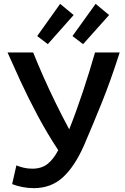

<svg xmlns="http://www.w3.org/2000/svg" viewBox="-20 -965 651 996"><path d="M155 11Q125 11 95 5Q65 -1 43 -10L65 -107Q82 -100 102.5 -95Q123 -90 148 -90Q195 -90 226 -114Q257 -138 282 -186Q224 -274 175 -366Q126 -458 87 -542.5Q48 -627 19 -693H152Q174 -638 203.5 -571Q233 -504 267.5 -433.5Q302 -363 339 -294Q375 -384 410 -489.5Q445 -595 473 -693H601Q554 -546 507.5 -431Q461 -316 415 -209Q367 -101 306 -45Q245 11 155 11ZM411 -736 356 -778 476 -945 546 -887ZM228 -736 173 -778 292 -945 362 -887Z"/></svg>

Font: Ubuntu Sans SemiBold
Style: Regular
Weight: 600
Designer: Dalton Maag Ltd
Foundry: Dalton Maag Ltd
Version: Version 1.006; ttfautohint (v1.8.4.7-5d5b)